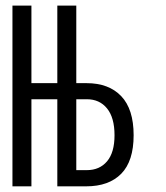

<svg xmlns="http://www.w3.org/2000/svg" viewBox="-20 -657 586 677"><path d="M383.8 -180.2Q383.8 -242.2 357.4 -274.7Q331.1 -307.1 286.1 -307.1H249V-57.1H286.1Q331.1 -57.1 357.4 -88.1Q383.8 -119.1 383.8 -180.2ZM23.9 0V-637.2H90.8V-363.8H182.1V-637.2H249V-363.8H285.2Q363.8 -363.8 407.5 -317.9Q451.2 -272 451.2 -180.2Q451.2 -88.9 407.5 -44.4Q363.8 0 284.2 0H182.1V-307.1H90.8V0Z"/></svg>

Font: Anonymous Pro
Style: Regular
Weight: 400
Monospace: yes
Designer: Mark Simonson
Version: Version 1.002